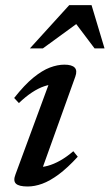

<svg xmlns="http://www.w3.org/2000/svg" viewBox="-20 -700 418 732"><path d="M39 -35 172.5 -397 191.5 -378Q171.5 -379 148.8 -371.2Q126 -363.5 101.8 -347.5Q77.5 -331.5 52 -307L34 -326.5Q73.5 -376.5 107.2 -404Q141 -431.5 170.2 -442.5Q199.5 -453.5 225.5 -453.5Q254 -453.5 264.8 -442.2Q275.5 -431 267 -407.5L134 -37L118.5 -63Q139 -61.5 162 -67.8Q185 -74 209.8 -88Q234.5 -102 259.5 -123.5L276.5 -102.5Q237.5 -60 203.8 -35Q170 -10 141 0.5Q112 11 85.5 11Q52 11 40.8 0.2Q29.5 -10.5 39 -35ZM94 -515.5 244 -680.5H329L378.5 -515.5H340.5L262.5 -619H285.5L143.5 -515.5Z"/></svg>

Font: Newsreader 16pt 16pt Medium
Style: Italic
Weight: 500
Italic angle: -17°
Version: Version 1.003